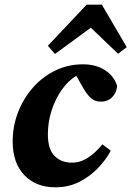

<svg xmlns="http://www.w3.org/2000/svg" viewBox="-20 -783 560 818"><path d="M216 15Q133 15 83.5 -37Q34 -89 34 -180Q34 -246 57 -305Q80 -364 120.5 -410Q161 -456 215.5 -482.5Q270 -509 333 -509Q389 -509 427.5 -484Q466 -459 479 -417Q477 -389 458.5 -369.5Q440 -350 409 -350Q384 -350 367 -365.5Q350 -381 334 -409L305 -460Q270 -439 242.5 -399.5Q215 -360 199.5 -311Q184 -262 184 -211Q184 -147 212.5 -118.5Q241 -90 287 -90Q322 -90 354.5 -111Q387 -132 416 -168L452 -141Q432 -103 397.5 -67Q363 -31 317.5 -8Q272 15 216 15ZM483 -554 367 -665 214 -553 184 -588 349 -763H414L520 -582Z"/></svg>

Font: Source Serif 4 SmText
Style: Bold Italic
Weight: 700
Italic angle: -12°
Designer: Frank Grießhammer
Foundry: Adobe
Version: Version 4.005;hotconv 1.1.0;makeotfexe 2.6.0